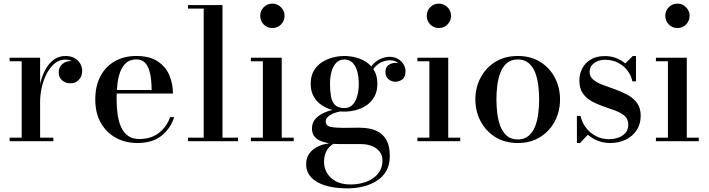

<svg xmlns="http://www.w3.org/2000/svg" viewBox="-20 -778 3906 1058"><path d="M189.5 -214Q189.5 -260 198.8 -305.2Q208 -350.5 226.5 -387.5Q245 -424.5 273.5 -447Q302 -469.5 341 -469.5Q370 -469.5 390.8 -457.8Q411.5 -446 422.2 -427.2Q433 -408.5 433 -387Q433 -359 415.2 -339Q397.5 -319 368.5 -319Q339.5 -319 321.5 -336Q303.5 -353 303.5 -378Q303.5 -408.5 323.2 -425Q343 -441.5 368.5 -441.5Q386.5 -441.5 400.8 -434.2Q415 -427 423.5 -414.8Q432 -402.5 432 -387H412.5Q412.5 -404.5 402.8 -418.8Q393 -433 376.2 -441.2Q359.5 -449.5 338.5 -449.5Q308.5 -449.5 283.2 -429.8Q258 -410 239.5 -376.2Q221 -342.5 211 -300.5Q201 -258.5 201 -214ZM201 -460V-19.5H274V0H33V-19.5H99.5V-440.5H33V-460Z M736.5 10Q671 10 618.8 -18.5Q566.5 -47 535.8 -100.8Q505 -154.5 505 -230Q505 -305.5 534 -359.2Q563 -413 614 -441.2Q665 -469.5 731 -469.5Q803.5 -469.5 848 -440.5Q892.5 -411.5 912.8 -364.2Q933 -317 933 -262.5H572.5V-282H815.5Q815.5 -308.5 812.8 -337.8Q810 -367 801.8 -392.5Q793.5 -418 776.8 -434.2Q760 -450.5 731 -450.5Q698 -450.5 676.8 -432.8Q655.5 -415 643.5 -384.5Q631.5 -354 627 -315Q622.5 -276 622.5 -233Q622.5 -188.5 628 -148.5Q633.5 -108.5 647.2 -78Q661 -47.5 685.2 -29.8Q709.5 -12 747 -12Q813 -12 856 -46Q899 -80 917.5 -132.5H940Q920.5 -71 870.5 -30.5Q820.5 10 736.5 10Z M1206 -750V-19.5H1291.5V0H1016V-19.5H1102.5V-730.5H1016V-750Z M1481 -623.5Q1452.5 -623.5 1433.2 -643.2Q1414 -663 1414 -691Q1414 -718.5 1433.2 -738.2Q1452.5 -758 1481 -758Q1508.5 -758 1528.2 -738.2Q1548 -718.5 1548 -691Q1548 -663 1528.5 -643.2Q1509 -623.5 1481 -623.5ZM1532.5 -460V-19.5H1598.5V0H1362.5V-19.5H1428.5V-440.5H1362.5V-460Z M1893.5 260Q1847.5 260 1806.8 252.5Q1766 245 1734.5 228.8Q1703 212.5 1685 187.2Q1667 162 1667 127Q1667 93.5 1682.5 71Q1698 48.5 1721.2 35.2Q1744.5 22 1768.5 16.5Q1792.5 11 1809.5 11H1824Q1793.5 26.5 1779.5 53Q1765.5 79.5 1765.5 115Q1765.5 147 1782 175.2Q1798.5 203.5 1830.8 221Q1863 238.5 1911 238.5Q1947 238.5 1979 229.8Q2011 221 2035.2 204.5Q2059.5 188 2073.5 163.2Q2087.5 138.5 2087.5 107Q2087.5 77 2071.5 57Q2055.5 37 2028.8 26.5Q2002 16 1969.5 16Q1959 16 1935.2 16Q1911.5 16 1888 16Q1864.5 16 1853.5 16Q1783 16 1741 -4Q1699 -24 1699 -70.5Q1699 -98.5 1715 -119Q1731 -139.5 1758 -153Q1785 -166.5 1818.5 -173.2Q1852 -180 1887.5 -180L1886.5 -167Q1871 -167 1851.8 -163.2Q1832.5 -159.5 1815 -152Q1797.5 -144.5 1786.2 -133.5Q1775 -122.5 1775 -109Q1775 -84.5 1801.5 -79Q1828 -73.5 1869 -73.5Q1886.5 -73.5 1901.8 -73.8Q1917 -74 1931.5 -74.2Q1946 -74.5 1960 -74.5Q1988 -74.5 2017.5 -69Q2047 -63.5 2072 -47.2Q2097 -31 2112.5 0Q2128 31 2128 82Q2128 130 2108.5 163.8Q2089 197.5 2055.5 218.8Q2022 240 1980 250Q1938 260 1893.5 260ZM1878 -163Q1846 -163 1813.5 -171.5Q1781 -180 1753.2 -198.2Q1725.5 -216.5 1708.8 -245.8Q1692 -275 1692 -316.5Q1692 -358 1708.8 -387.2Q1725.5 -416.5 1753.2 -434.5Q1781 -452.5 1813.5 -461Q1846 -469.5 1878 -469.5Q1909.5 -469.5 1941.8 -461Q1974 -452.5 2000.5 -434.5Q2027 -416.5 2043.2 -387.2Q2059.5 -358 2059.5 -316.5Q2059.5 -275 2043.2 -245.8Q2027 -216.5 2000.5 -198.2Q1974 -180 1941.8 -171.5Q1909.5 -163 1878 -163ZM1878 -182.5Q1905 -182.5 1922.5 -200.5Q1940 -218.5 1948.5 -248.8Q1957 -279 1957 -316.5Q1957 -354.5 1948.5 -384.8Q1940 -415 1922.5 -432.5Q1905 -450 1878 -450Q1850.5 -450 1833.2 -432.5Q1816 -415 1807.2 -384.8Q1798.5 -354.5 1798.5 -316.5Q1798.5 -279 1803.5 -248.8Q1808.5 -218.5 1825.2 -200.5Q1842 -182.5 1878 -182.5ZM2158 -327.5Q2137.5 -327.5 2120.8 -341.5Q2104 -355.5 2104 -381.5Q2104 -408 2121.2 -419.8Q2138.5 -431.5 2158 -431.5Q2177.5 -431.5 2195.5 -419.8Q2213.5 -408 2213.5 -386H2194.5Q2194.5 -408.5 2177 -427.2Q2159.5 -446 2128 -446Q2109 -446 2086.2 -437.2Q2063.5 -428.5 2043.5 -405.8Q2023.5 -383 2013.5 -341.5L1999.5 -351.5Q2009.5 -395 2031.8 -419.8Q2054 -444.5 2079.8 -454.8Q2105.5 -465 2126.5 -465Q2153 -465 2172.8 -453.5Q2192.5 -442 2203.5 -423.8Q2214.5 -405.5 2214.5 -386Q2214.5 -352.5 2196.5 -340Q2178.5 -327.5 2158 -327.5Z M2398.5 -623.5Q2370 -623.5 2350.8 -643.2Q2331.5 -663 2331.5 -691Q2331.5 -718.5 2350.8 -738.2Q2370 -758 2398.5 -758Q2426 -758 2445.8 -738.2Q2465.5 -718.5 2465.5 -691Q2465.5 -663 2446 -643.2Q2426.5 -623.5 2398.5 -623.5ZM2450 -460V-19.5H2516V0H2280V-19.5H2346V-440.5H2280V-460Z M2833.5 10Q2761.5 10 2709 -23Q2656.5 -56 2628 -110.5Q2599.5 -165 2599.5 -230Q2599.5 -295 2628 -349.5Q2656.5 -404 2709 -436.8Q2761.5 -469.5 2833.5 -469.5Q2905 -469.5 2957.2 -436.8Q3009.5 -404 3037.8 -349.5Q3066 -295 3066 -230Q3066 -165 3037.8 -110.5Q3009.5 -56 2957.2 -23Q2905 10 2833.5 10ZM2833.5 -9.5Q2869.5 -9.5 2893 -29.5Q2916.5 -49.5 2929 -82Q2941.5 -114.5 2946.2 -153.5Q2951 -192.5 2951 -230Q2951 -268 2946.2 -306.8Q2941.5 -345.5 2929 -378Q2916.5 -410.5 2893 -430.5Q2869.5 -450.5 2833.5 -450.5Q2796.5 -450.5 2773.2 -430.5Q2750 -410.5 2737.5 -378Q2725 -345.5 2720.2 -306.8Q2715.5 -268 2715.5 -230Q2715.5 -192.5 2720.2 -153.5Q2725 -114.5 2737.5 -82Q2750 -49.5 2773.2 -29.5Q2796.5 -9.5 2833.5 -9.5Z M3159 10V-139.5H3179Q3187 -102.5 3209.5 -73.5Q3232 -44.5 3264.5 -27.8Q3297 -11 3334.5 -11Q3363 -11 3387.5 -19.8Q3412 -28.5 3427 -46Q3442 -63.5 3442 -91Q3442 -121 3422.8 -138.5Q3403.5 -156 3372.5 -167.8Q3341.5 -179.5 3307.2 -191Q3273 -202.5 3242.2 -219Q3211.5 -235.5 3192 -263Q3172.5 -290.5 3172.5 -335.5Q3172.5 -369.5 3188 -400Q3203.5 -430.5 3234.8 -449.8Q3266 -469 3313.5 -469Q3347.5 -469 3375.8 -457.8Q3404 -446.5 3425.5 -428.5L3467 -469.5H3484.5V-330H3464.5Q3459 -360 3439.2 -387Q3419.5 -414 3387.8 -431.2Q3356 -448.5 3314.5 -448.5Q3291 -448.5 3271.8 -440.5Q3252.5 -432.5 3240.8 -417.5Q3229 -402.5 3229 -382Q3229 -355.5 3249.5 -338.8Q3270 -322 3302 -310Q3334 -298 3369.8 -285.5Q3405.5 -273 3437.8 -255.5Q3470 -238 3490.2 -210.5Q3510.5 -183 3510.5 -140.5Q3510.5 -94 3487.8 -60Q3465 -26 3427 -8Q3389 10 3342.5 10Q3307 10 3275.5 -2Q3244 -14 3219.5 -35.5L3176 10Z M3713 -623.5Q3684.5 -623.5 3665.2 -643.2Q3646 -663 3646 -691Q3646 -718.5 3665.2 -738.2Q3684.5 -758 3713 -758Q3740.5 -758 3760.2 -738.2Q3780 -718.5 3780 -691Q3780 -663 3760.5 -643.2Q3741 -623.5 3713 -623.5ZM3764.5 -460V-19.5H3830.5V0H3594.5V-19.5H3660.5V-440.5H3594.5V-460Z"/></svg>

Font: Bodoni Moda 11pt Medium
Style: Regular
Weight: 500
Designer: Owen Earl
Foundry: indestructible type
Version: Version 2.004